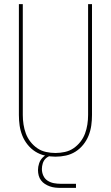

<svg xmlns="http://www.w3.org/2000/svg" viewBox="-20 -755 540 935"><path d="M250 8Q224 8 199 2.5Q174 -3 152.5 -16.5Q131 -30 114.5 -50.5Q98 -71 88.5 -95Q79 -119 75.5 -144Q72 -169 72 -195V-735H91V-195Q91 -172 94.5 -149Q98 -126 106 -104.5Q114 -83 128.5 -64.5Q143 -46 162 -33Q181 -20 204 -15Q227 -10 250 -10Q273 -10 296 -15Q319 -20 338 -33Q357 -46 371.5 -64.5Q386 -83 394 -104.5Q402 -126 405.5 -149Q409 -172 409 -195V-735H428V-195Q428 -169 424.5 -144Q421 -119 411.5 -95Q402 -71 385.5 -50.5Q369 -30 347.5 -16.5Q326 -3 301 2.5Q276 8 250 8ZM275 160Q262 160 248.5 158.5Q235 157 222.5 152.5Q210 148 199 141Q188 134 180 123.5Q172 113 168.5 100Q165 87 165 73Q165 57 170.5 40.5Q176 24 188 12Q200 0 216.5 -5Q233 -10 250 -10V0Q236 0 223 4.5Q210 9 201 18.5Q192 28 188 41.5Q184 55 184 68Q184 85 191 100.5Q198 116 212 125Q226 134 242.5 137Q259 140 275 140H350V160Z"/></svg>

Font: Zed Mono Thin
Style: Regular
Weight: 100
Monospace: yes
Designer: Belleve Invis
Foundry: Belleve Invis
Version: Version 1.0.0; ttfautohint (v1.8.4)